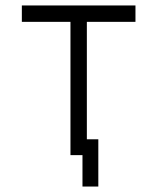

<svg xmlns="http://www.w3.org/2000/svg" viewBox="-20 -617 580 703"><path d="M340 -107V66H282V-49H238V-537H60V-597H476V-537H298V-107Z"/></svg>

Font: IBM 3270
Style: Regular
Weight: 400
Monospace: yes
Version: Version 2.3.1